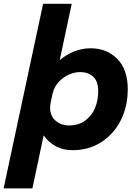

<svg xmlns="http://www.w3.org/2000/svg" viewBox="-62 -802 746 1040"><path d="M-42.5 218.5 171.5 -781.5H326.5L261.5 -476.5Q297.5 -506.5 340.5 -523.5Q383.5 -540.5 428.5 -540.5Q517 -540.5 573.5 -482.8Q630 -425 630 -319Q630 -226 592.5 -151.2Q555 -76.5 487.5 -32.5Q420 11.5 330.5 11.5Q280.5 11.5 240.2 -10Q200 -31.5 174.5 -69L113.5 218.5ZM209.5 -218.5Q209.5 -174 239.2 -148.2Q269 -122.5 310.5 -122.5Q362.5 -122.5 398 -147.8Q433.5 -173 451.8 -215Q470 -257 470 -308Q470 -361 443.2 -386.2Q416.5 -411.5 372 -411.5Q342 -411.5 311.5 -398Q281 -384.5 257.2 -359.5Q233.5 -334.5 224 -300L211.5 -242.5Q209.5 -229 209.5 -218.5Z"/></svg>

Font: Epilogue
Style: Bold Italic
Weight: 700
Italic angle: -12°
Designer: Tyler Finck
Foundry: Etcetera Type Co
Version: Version 2.111; ttfautohint (v1.8.3)